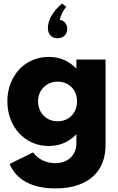

<svg xmlns="http://www.w3.org/2000/svg" viewBox="-20 -796 657 1066"><path d="M20.9 -233.6Q20.9 -285.9 38 -330.9Q55 -375.9 85.5 -409.1Q115.9 -442.3 158.2 -461.1Q200.5 -480 250.9 -480Q341.8 -480 404.1 -415V-465.5H565.9V12.7Q565.9 62.3 549.5 105.7Q533.2 149.1 499.1 181.1Q465 213.2 412.5 231.6Q360 250 287.7 250Q191.4 250 126.8 215.9Q62.3 181.8 33.2 114.5L164.5 50Q182.7 77.7 215.9 93.9Q249.1 110 287.3 110Q313.6 110 335.2 101.8Q356.8 93.6 372 79.1Q387.3 64.5 395.7 44.5Q404.1 24.5 404.1 0.5V-50.5Q341.8 14.5 250.9 14.5Q200.5 14.5 158.2 -4.5Q115.9 -23.6 85.5 -57Q55 -90.5 38 -135.9Q20.9 -181.4 20.9 -233.6ZM191.4 -232.7Q191.4 -209.1 199.5 -188.9Q207.7 -168.6 222.3 -153.9Q236.8 -139.1 256.6 -130.9Q276.4 -122.7 300 -122.7Q323.6 -122.7 343.4 -130.9Q363.2 -139.1 377.5 -153.9Q391.8 -168.6 399.8 -188.9Q407.7 -209.1 407.7 -232.7Q407.7 -256.8 399.8 -277Q391.8 -297.3 377.5 -311.8Q363.2 -326.4 343.4 -334.5Q323.6 -342.7 300 -342.7Q276.4 -342.7 256.6 -334.5Q236.8 -326.4 222.3 -311.6Q207.7 -296.8 199.5 -276.8Q191.4 -256.8 191.4 -232.7ZM348.2 -757.3Q342.7 -752.3 337.1 -743.9Q331.4 -735.4 326.1 -725.4Q320.9 -715.4 317.3 -705.2Q313.6 -695 312.3 -686.4Q331.4 -681.8 342.3 -668.6Q353.2 -655.4 353.2 -635.9Q353.2 -612.7 338.4 -598.2Q323.6 -583.6 299.1 -583.6Q275.9 -583.6 260.9 -598.4Q245.9 -613.2 245.9 -641.8Q245.9 -674.5 266.8 -710.2Q287.7 -745.9 325 -776.3Z"/></svg>

Font: Spartan ExtBd
Style: Regular
Weight: 800
Designer: Matt Bailey, Mirko Velimirovic
Foundry: Matt Bailey
Version: Version 1.005